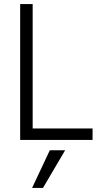

<svg xmlns="http://www.w3.org/2000/svg" viewBox="-20 -694 514 952"><path d="M80 -674H142V0H80ZM88 -57H439V0H88ZM139 238 227 51H303L193 238Z"/></svg>

Font: Hind Variable Light
Style: Regular
Weight: 300
Designer: Manushi Parikh, Satya Rajpurohit
Foundry: Indian Type Foundry
Version: Version 3.000